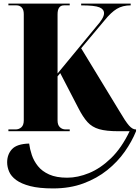

<svg xmlns="http://www.w3.org/2000/svg" viewBox="-20 -734 781 1074"><path d="M27 0V-10H67Q86 -10 99.5 -22Q113 -34 113 -61V-655Q113 -680 101.5 -692Q90 -704 73 -704H27V-714H370V-704H338Q302 -704 302 -654V-323L520 -587Q539 -608 550.5 -627Q562 -646 562 -660Q562 -682 536 -693Q510 -704 434 -704V-714H711V-704Q666 -704 633.5 -684.5Q601 -665 564 -619L434 -464L647 -114Q682 -54 701.5 -32Q721 -10 739 -10H741V0Q718 57 678 114Q638 171 580 217.5Q522 264 446.5 292Q371 320 277 320Q199 320 149 307Q99 294 70.5 273Q42 252 31 226Q20 200 20 174Q20 130 47 100.5Q74 71 143 69Q147 100 158 133Q169 166 192 195Q215 224 255 242Q295 260 356 260Q415 260 478.5 234Q542 208 601 151Q660 94 705 0H642Q574 0 534.5 -11.5Q495 -23 469.5 -51Q444 -79 418 -130L317 -325L302 -307V-60Q302 -35 315 -22.5Q328 -10 347 -10H370V0Z"/></svg>

Font: Noto Serif Display SemiCondensed Black
Style: Regular
Weight: 900
Width: 4
Designer: Monotype Design Team
Foundry: Monotype Imaging Inc.
Version: Version 2.009